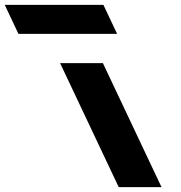

<svg xmlns="http://www.w3.org/2000/svg" viewBox="-431 -774 748 794"><path d="M-411.4 -754 -354.7 -634H53.3L-3.4 -754ZM-182.5 -513H-5.5L237 0H60Z"/></svg>

Font: Hussar
Style: BdOpOblFive
Weight: 700
Foundry: Cannot Into Space Fonts
Version: Version 2.00